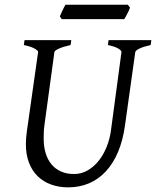

<svg xmlns="http://www.w3.org/2000/svg" viewBox="-20 -787 668 822"><path d="M625 -594.2Q594.2 -587.4 577.1 -579.1Q560.1 -570.8 559.1 -564L515.1 -250Q506.3 -186 485.4 -136.5Q464.4 -86.9 433.1 -53.2Q401.9 -19.5 361.1 -2.2Q320.3 15.1 272 15.1Q231.9 15.1 198.5 2.9Q165 -9.3 141.1 -32.7Q117.2 -56.2 104 -90.6Q90.8 -125 90.8 -169.9Q90.8 -195.8 95.2 -226.1L143.1 -564Q144 -569.8 128.9 -578.6Q113.8 -587.4 82 -594.2L85 -615.2H285.2L282.2 -594.2Q251.5 -587.4 232.7 -579.1Q213.9 -570.8 212.9 -564L169.9 -249Q168 -234.9 167.5 -220.7Q167 -206.5 167 -193.8Q167 -159.7 175.3 -131.8Q183.6 -104 200 -84Q216.3 -64 240.7 -53Q265.1 -42 296.9 -42Q328.6 -42 355.5 -57.6Q382.3 -73.2 402.8 -99.1Q423.3 -125 436.8 -158.7Q450.2 -192.4 455.1 -229L500 -564Q501 -569.8 487.3 -578.6Q473.6 -587.4 441.9 -594.2L444.8 -615.2H627.9ZM536.6 -754.4Q535.2 -749 532 -742.2Q528.8 -735.4 525.1 -728.5Q521.5 -721.7 518.1 -715.3Q514.6 -709 512.2 -705.1H244.1L236.3 -716.8Q238.3 -721.7 241.2 -728.3Q244.1 -734.9 247.3 -741.7Q250.5 -748.5 253.9 -755.1Q257.3 -761.7 260.3 -766.6H527.3Z"/></svg>

Font: Gentium Plus APac
Style: Italic
Weight: 400
Italic angle: -8°
Designer: J. Victor Gaultney, Annie Olsen, Iska Routamaa, Becca Hirsbrunner
Foundry: SIL International
Version: Version 5.000